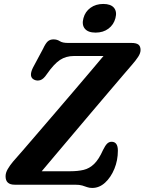

<svg xmlns="http://www.w3.org/2000/svg" viewBox="-20 -912 714 948"><path d="M350.5 0H52.5Q7.5 0 7.5 -41.5Q7.5 -59 18.2 -77.2Q29 -95.5 43.5 -113Q61 -132.5 93.2 -169.8Q125.5 -207 167.2 -255.8Q209 -304.5 254.8 -357.8Q300.5 -411 345 -463.2Q389.5 -515.5 427.5 -560.2Q465.5 -605 491 -635.5H345Q306 -635.5 276.2 -616Q246.5 -596.5 211 -545.5Q195 -521.5 179.5 -516.5Q164 -511.5 149.5 -518Q120 -531.5 142.5 -577.5L192.5 -671Q205 -698 216 -707.8Q227 -717.5 244 -717.5Q262 -717.5 275.2 -708.8Q288.5 -700 316 -700H628.5Q653 -700 663.5 -691.8Q674 -683.5 674 -665Q674 -649.5 662.2 -631.5Q650.5 -613.5 632.5 -593Q620 -578.5 590.2 -543.8Q560.5 -509 519.8 -461.2Q479 -413.5 433 -359Q387 -304.5 341 -250.2Q295 -196 254.8 -148.2Q214.5 -100.5 186 -66.5H327Q364 -66.5 392.8 -73.2Q421.5 -80 444.8 -102.5Q468 -125 488.5 -171Q499.5 -193.5 509 -202.8Q518.5 -212 531 -212Q562 -212 562 -168Q562 -120.5 544.8 -78.5Q527.5 -36.5 499 -10.2Q470.5 16 435.5 16Q421 16 410.2 12Q399.5 8 386.2 4Q373 0 350.5 0ZM452 -751Q415 -751 399 -770.2Q383 -789.5 392 -822.5Q400.5 -854.5 426.8 -873.5Q453 -892.5 490 -892.5Q527 -892.5 542.8 -873.5Q558.5 -854.5 550 -822.5Q541.5 -790 515.5 -770.5Q489.5 -751 452 -751Z"/></svg>

Font: Fraunces 72pt SuperSoft SemiBold
Style: Italic
Weight: 600
Italic angle: -16°
Version: Version 1.000;[b76b70a41]